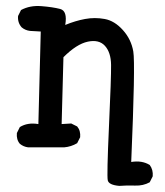

<svg xmlns="http://www.w3.org/2000/svg" viewBox="-20 -481 540 628"><path d="M370.1 127Q335.9 124 332.5 108.9Q329.1 93.8 336.4 -66.9Q343.8 -227.5 343.3 -268.6Q342.8 -309.6 323.2 -331.1Q303.7 -352.5 267.1 -344.7Q230.5 -336.9 187.5 -293.9L181.6 -75.2L212.9 -77.1L232.4 -67.4Q244.1 -53.7 242.2 -32.2L232.4 -12.7Q212.9 -1 189.5 1H72.3Q56.6 -1 44.9 -10.7Q33.2 -24.4 35.2 -45.9L44.9 -65.4Q70.3 -81.1 105.5 -75.2L113.3 -377.9L78.1 -379.9Q62.5 -381.8 50.8 -391.6Q37.1 -407.2 39.1 -428.7L48.8 -448.2Q78.1 -463.9 115.2 -460.9Q152.3 -458 176.8 -451.7Q201.2 -445.3 193.4 -399.4Q226.6 -413.1 258.3 -418.9Q290 -424.8 322.3 -418.9Q354.5 -413.1 381.8 -382.8Q409.2 -352.5 416 -312.5Q422.9 -272.5 409.2 48.8Q444.3 43 469.7 58.6Q481.4 74.2 479.5 95.7L469.7 115.2Q448.2 127 421.9 126Q395.5 125 370.1 127Z"/></svg>

Font: JasonHandwriting1
Style: Regular
Weight: 400
Version: Version 1.48.20